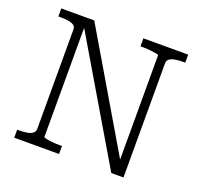

<svg xmlns="http://www.w3.org/2000/svg" viewBox="-123 -851 1043 991"><g transform="rotate(20 398.5 -355.0)"><path d="M51 0V-44H62Q87 -44 106 -47.5Q125 -51 136 -60Q147 -69 147 -83V-630Q147 -645 136 -652.5Q125 -660 106 -663Q87 -666 62 -666H51V-710H232L613 -64L603 -60V-653Q603 -657 589 -659.5Q575 -662 555 -664Q535 -666 516 -666H502V-710H748V-666H736Q712 -666 692.5 -662.5Q673 -659 662 -650.5Q651 -642 651 -628V0H584L179 -685L196 -683V-57Q196 -54 209.5 -51Q223 -48 243.5 -46Q264 -44 283 -44H297V0Z"/></g></svg>

Font: Roboto Serif ExtraLight
Style: Regular
Weight: 250
Version: Version 1.007